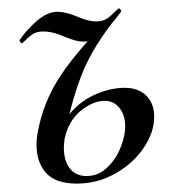

<svg xmlns="http://www.w3.org/2000/svg" viewBox="-20 -423 422 457"><path d="M67 -78Q67 -94 70 -109Q83 -181 124.5 -243.5Q166 -306 261 -402L268 -395Q200 -313 173 -241.5Q146 -170 134 -94Q132 -78 132 -71Q132 -41 146 -22.5Q160 -4 186 -4Q214 -4 235 -24Q256 -44 267 -72Q278 -100 278 -122Q278 -149 264.5 -166Q251 -183 229 -183Q202 -183 173 -160Q144 -137 134 -94L120 -95Q127 -132 152 -159Q177 -186 211 -200Q245 -214 277 -214Q309 -214 328 -195.5Q347 -177 347 -145Q347 -108 322 -71Q297 -34 254.5 -10Q212 14 163 14Q112 14 89.5 -11.5Q67 -37 67 -78ZM32 -320Q30 -320 28 -323Q26 -326 27 -328Q43 -352 68 -373.5Q93 -395 117 -395Q137 -395 165 -383Q191 -372 208 -372Q225 -372 235 -379Q245 -386 261 -402Q261 -403 263 -403Q265 -403 267 -400Q269 -397 268 -395Q240 -357 219 -340.5Q198 -324 180 -324Q168 -324 156.5 -327.5Q145 -331 135 -335Q107 -348 83 -348Q67 -348 57.5 -341.5Q48 -335 34 -321Z"/></svg>

Font: Cormorant Infant Medium
Style: Italic
Weight: 500
Italic angle: -10°
Designer: Christian Thalmann (Catharsis Fonts)
Foundry: Catharsis Fonts
Version: Version 4.000